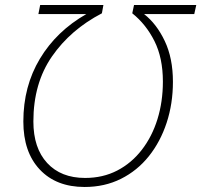

<svg xmlns="http://www.w3.org/2000/svg" viewBox="-20 -734 802 765"><path d="M317 11Q204 11 138.5 -58.5Q73 -128 73 -250Q73 -390 139 -500Q205 -610 324 -678H133L140 -714H392L386 -681Q261 -616 187 -509Q113 -402 113 -250Q113 -144 168 -84.5Q223 -25 319 -25Q390 -25 447 -54.5Q504 -84 545 -137Q586 -190 607.5 -259.5Q629 -329 629 -409Q629 -503 595.5 -570Q562 -637 507 -681L514 -714H762L754 -678H554Q604 -639 636.5 -570.5Q669 -502 669 -408Q669 -321 644 -245Q619 -169 573 -111.5Q527 -54 462 -21.5Q397 11 317 11Z"/></svg>

Font: Noto Sans Disp ExtLt
Style: Italic
Weight: 200
Italic angle: -12°
Designer: Monotype Design Team
Foundry: Monotype Imaging Inc.
Version: Version 2.000;GOOG;noto-source:20170915:90ef993387c0